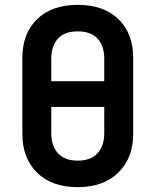

<svg xmlns="http://www.w3.org/2000/svg" viewBox="-20 -760 640 790"><path d="M300 10Q193 10 132.5 -49.5Q72 -109 72 -209V-522Q72 -622 132.5 -681Q193 -740 300 -740Q407 -740 467.5 -681Q528 -622 528 -522V-209Q528 -110 467 -50Q406 10 300 10ZM191 -426H409V-518Q409 -571 381.5 -601Q354 -631 300 -631Q246 -631 218.5 -601Q191 -571 191 -518ZM300 -99Q354 -99 381.5 -129.5Q409 -160 409 -212V-320H191V-212Q191 -160 218.5 -129.5Q246 -99 300 -99Z"/></svg>

Font: NKDuy Mono
Style: Bold
Weight: 700
Monospace: yes
Designer: NKDuy
Foundry: NKDuy
Version: Version 2.251; ttfautohint (v1.8.4.7-5d5b)